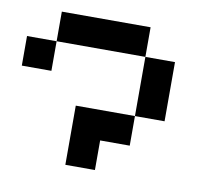

<svg xmlns="http://www.w3.org/2000/svg" viewBox="-66 -633 800 710"><g transform="rotate(10 333.5 -278.0)"><path d="M111.1 -333.3H0V-444.4H111.1ZM222.2 -222.2H444.4V-111.1H333.3V0H222.2ZM555.6 -222.2H444.4V-444.4H555.6ZM444.4 -444.4H111.1V-555.6H444.4Z"/></g></svg>

Font: Pixeloid Mono
Style: Regular
Weight: 400
Monospace: yes
Designer: GGBotNet
Foundry: GGBotNet
Version: 0.5